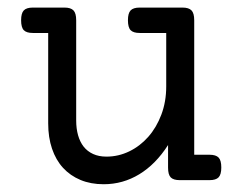

<svg xmlns="http://www.w3.org/2000/svg" viewBox="-20 -471 640 502"><path d="M527.8 -66.4Q544.4 -66.4 551.5 -59.1Q558.6 -51.8 558.6 -33.2Q558.6 -14.6 551.5 -7.3Q544.4 0 527.8 0H450.2Q433.6 0 426.5 -7.1Q419.4 -14.2 419.4 -32.7V-91.8Q387.2 -41.5 344.2 -15.4Q301.3 10.7 251 10.7Q217.3 10.7 190.4 -0.5Q163.6 -11.7 144.8 -32.2Q126 -52.7 116 -82.3Q106 -111.8 106 -148.4V-384.8H65.9Q49.3 -384.8 42.2 -392.1Q35.2 -399.4 35.2 -418Q35.2 -436.5 42.2 -443.8Q49.3 -451.2 65.9 -451.2H148.4Q165 -451.2 172.1 -443.8Q179.2 -436.5 179.2 -418V-155.8Q179.2 -134.8 184.1 -117.4Q189 -100.1 198.7 -87.6Q208.5 -75.2 223.4 -68.4Q238.3 -61.5 258.3 -61.5Q289.6 -61.5 317.9 -75.2Q346.2 -88.9 367.7 -113.3Q389.2 -137.7 401.9 -171.4Q414.6 -205.1 414.6 -245.1V-384.8H345.2Q328.6 -384.8 321.5 -392.1Q314.5 -399.4 314.5 -418Q314.5 -436.5 321.5 -443.8Q328.6 -451.2 345.2 -451.2H457Q473.6 -451.2 480.7 -443.8Q487.8 -436.5 487.8 -418V-66.4Z"/></svg>

Font: Courier Prime
Style: Regular
Weight: 400
Designer: Alan Dague-Greene
Foundry: Quote-Unquote Apps
Version: Version 1.203